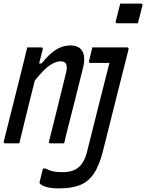

<svg xmlns="http://www.w3.org/2000/svg" viewBox="-73 -795 810 1065"><path d="M594 -775H709Q720 -775 717 -764L692 -666H577Q566 -666 569 -677ZM34 0H-45Q-55 0 -52 -11Q-26 -116 1 -221.5Q28 -327 54 -433Q62 -465 68 -490.5Q74 -516 78 -532H157Q166 -532 164 -521Q154 -480 144 -443H158Q197 -493 235.5 -518Q274 -543 317 -543Q366 -543 384 -511Q402 -479 388 -421Q365 -328 346 -252Q327 -176 308 -103Q301 -77 295 -51.5Q289 -26 283 0H206Q196 0 199 -11Q222 -102 245 -195Q268 -288 293 -390Q301 -421 294.5 -438Q288 -455 263 -455Q237 -455 204 -433.5Q171 -412 120 -348Q98 -261 76.5 -174Q55 -87 34 0ZM631 -532Q642 -532 640 -521Q609 -399 574.5 -261.5Q540 -124 500 35Q480 118 449.5 165Q419 212 372 231Q325 250 253 250Q210 250 182.5 241.5Q155 233 147 222Q146 219 147 214Q152 194 156 177Q160 160 165 140H181Q203 152 224.5 156Q246 160 274 160Q301 160 324 153.5Q347 147 364 132Q397 103 411 42Q448 -105 477 -221Q506 -337 534 -446H429Q418 -446 421 -457L439 -532Z"/></svg>

Font: Recursive Mn Lnr St
Style: Italic
Weight: 400
Italic angle: -15°
Monospace: yes
Version: Version 1.079;hotconv 1.0.112;makeotfexe 2.5.65598; ttfautoh